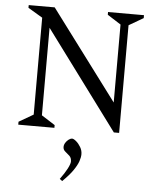

<svg xmlns="http://www.w3.org/2000/svg" viewBox="-59 -662 803 979"><g transform="rotate(5 343.0 -172.5)"><path d="M48 0V-15L122 -58V-554L48 -598V-612H181L523 -155V-554L454 -598V-612H638V-597L564 -554V-3H537L164 -506V-58L233 -14V0ZM296 267 283 257Q306 226 319 201Q332 176 332 164Q332 145 321 135Q310 125 299 116Q288 107 288 93Q288 82 294.5 71.5Q301 61 310.5 54Q320 47 328 47Q336 47 349 58Q362 69 372 86Q382 103 382 122Q382 138 375 158.5Q368 179 349.5 206Q331 233 296 267Z"/></g></svg>

Font: Ancizar Serif Light
Style: Regular
Weight: 300
Designer: Cesar Puertas, Viviana Monsalve, Julian Moncada, Julian Prieto, Jose Castro, Felipe Aragon, Mariel Hernandez, Sara Alarc
Version: Version 8.100